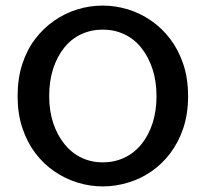

<svg xmlns="http://www.w3.org/2000/svg" viewBox="-20 -654 736 687"><path d="M348 13Q302 13 258 -0.5Q214 -14 175 -40.5Q136 -67 106.5 -106Q77 -145 60 -196Q43 -247 43 -310Q43 -373 59.5 -424Q76 -475 105.5 -514Q135 -553 174 -580Q213 -607 257 -620.5Q301 -634 348 -634Q393 -634 437.5 -620.5Q482 -607 521 -580Q560 -553 589.5 -514Q619 -475 636 -424Q653 -373 653 -310Q653 -247 636 -196Q619 -145 589.5 -106Q560 -67 521.5 -40.5Q483 -14 438 -0.5Q393 13 348 13ZM348 -73Q389 -73 424.5 -89.5Q460 -106 486 -138Q512 -170 526 -213.5Q540 -257 540 -310Q540 -364 525.5 -407.5Q511 -451 485.5 -483Q460 -515 424.5 -531.5Q389 -548 348 -548Q306 -548 270.5 -531.5Q235 -515 209.5 -483Q184 -451 170 -407.5Q156 -364 156 -310Q156 -257 170.5 -213.5Q185 -170 211 -138Q237 -106 272 -89.5Q307 -73 348 -73Z"/></svg>

Font: BioRhyme Medium
Style: Regular
Weight: 500
Designer: Aoife Mooney
Foundry: Aoife Mooney Type
Version: Version 1.600;gftools[0.9.33]